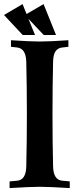

<svg xmlns="http://www.w3.org/2000/svg" viewBox="-36 -934 383 955"><path d="M11.7 1.5V-31.7L49.8 -35.2H49.3Q93.3 -38.6 94.7 -106.9Q97.7 -231 97.7 -366.2Q97.7 -501.5 94.7 -625.5Q93.3 -692.9 49.3 -697.8L18.6 -701.2V-733.9Q113.8 -727.5 161.6 -727.5Q210 -727.5 304.2 -733.9V-701.2L273.9 -697.8Q251 -695.3 239.7 -678Q228.5 -660.6 228 -625.5Q225.1 -501.5 225.1 -366.2Q225.1 -231 228 -106.9Q229.5 -38.6 273.9 -35.2H273.4Q276.4 -35.2 292.2 -33.7Q308.1 -32.2 311 -31.7V1.5Q208.5 -4.9 161.6 -4.9Q115.2 -4.9 11.7 1.5ZM242.7 -759.8H181.6L105.5 -840.3L138.2 -759.8H77.1L-16.1 -859.4L76.2 -913.6L96.2 -864.3L180.7 -913.6Z"/></svg>

Font: Flanker
Style: Bold
Weight: 700
Designer: Flanker
Foundry: Flanker
Version: Version 2.021